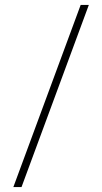

<svg xmlns="http://www.w3.org/2000/svg" viewBox="-20 -742 412 776"><path d="M67 14H34L306 -722H339Z"/></svg>

Font: Myanmar April Display
Style: Regular
Weight: 400
Designer: Khon Soe Zaw Thu
Foundry: Myanmar OS
Version: Version 2.50 April 12, 2019